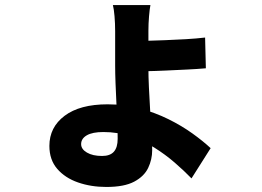

<svg xmlns="http://www.w3.org/2000/svg" viewBox="-20 -658 1040 762"><path d="M577 -638Q574 -623 571.5 -593.5Q569 -564 569 -536Q569 -520 569 -493Q569 -466 569 -437Q569 -408 569 -386Q569 -356 571 -311.5Q573 -267 576 -218.5Q579 -170 581.5 -128.5Q584 -87 584 -62Q584 -25 568 8.5Q552 42 512.5 63Q473 84 402 84Q341 84 289.5 66Q238 48 207 12Q176 -24 176 -79Q176 -153 236.5 -198.5Q297 -244 407 -244Q474 -244 535 -227.5Q596 -211 648.5 -185Q701 -159 743.5 -128.5Q786 -98 816 -70L740 50Q711 20 673.5 -12.5Q636 -45 592 -72.5Q548 -100 497.5 -117Q447 -134 390 -134Q347 -134 324.5 -121Q302 -108 302 -86Q302 -66 325 -52.5Q348 -39 385 -39Q417 -39 432 -56Q447 -73 447 -107Q447 -135 445.5 -172Q444 -209 442 -249Q440 -289 438.5 -328Q437 -367 437 -398Q437 -417 437 -442.5Q437 -468 437 -492.5Q437 -517 437 -534Q437 -565 434.5 -594Q432 -623 428 -638ZM509 -495Q526 -495 559.5 -496Q593 -497 634.5 -498.5Q676 -500 718 -502.5Q760 -505 794 -509L797 -387Q764 -384 722 -382Q680 -380 637.5 -378Q595 -376 561.5 -375.5Q528 -375 510 -375Z"/></svg>

Font: Noto Sans SC Thin ExtraBold
Style: Regular
Weight: 800
Version: Version 2.004-H2;hotconv 1.0.118;makeotfexe 2.5.65603